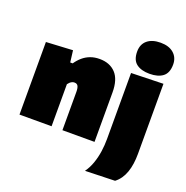

<svg xmlns="http://www.w3.org/2000/svg" viewBox="-162 -901 1209 1248"><g transform="rotate(20 443.0 -277.5)"><path d="M35 0Q35 -52 35 -101Q35 -150 35 -213V-263Q35 -322.5 35 -381.2Q35 -440 35 -502L219 -512L229 -431H246Q264 -457.5 286.8 -477Q309.5 -496.5 338 -507.2Q366.5 -518 402 -518Q472.5 -518 513.2 -474.8Q554 -431.5 554 -342Q554 -308.5 554 -276.5Q554 -244.5 554 -213Q554 -150 554 -101Q554 -52 554 0H332Q332 -52 332 -99.5Q332 -147 332 -200V-265Q332 -291.5 325 -304.8Q318 -318 300 -318Q291.5 -318 283.8 -314.5Q276 -311 269.2 -304.8Q262.5 -298.5 257 -291V-200Q257 -147 257 -99.5Q257 -52 257 0ZM560 198Q583.5 165.5 597.5 125.2Q611.5 85 617.8 41.5Q624 -2 624 -45V-213V-263Q624 -318 624 -358.8Q624 -399.5 624 -433.5Q624 -467.5 624 -502L846 -508Q846 -473 846 -438Q846 -403 846 -361.2Q846 -319.5 846 -263Q846 -222 846 -183.5Q846 -145 846 -106Q846 -67 846 -24Q846 12 841.5 44Q837 76 827.5 103.5Q818 131 802.8 153.2Q787.5 175.5 766 192ZM737.5 -538Q680 -538 646.8 -563.2Q613.5 -588.5 613.5 -647Q613.5 -697.5 646.8 -725.2Q680 -753 738.5 -753Q796.5 -753 829.5 -724Q862.5 -695 862.5 -647Q862.5 -588.5 829.2 -563.2Q796 -538 737.5 -538Z"/></g></svg>

Font: Commissioner Thin Black
Style: Regular
Weight: 900
Version: Version 1.000